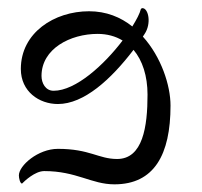

<svg xmlns="http://www.w3.org/2000/svg" viewBox="-20 -454 506 481"><path d="M287.1 -352.5C241.2 -292 169.9 -226.6 114.3 -226.6C93.8 -226.6 84 -246.1 84 -263.7C84 -332 156.2 -369.1 224.6 -369.1C248 -369.1 269.5 -363.3 287.1 -352.5ZM203.1 -425.8C116.2 -425.8 32.2 -372.1 32.2 -281.2C32.2 -224.6 78.1 -193.4 125 -193.4C190.4 -193.4 257.8 -254.9 314.5 -329.1C336.9 -302.7 349.6 -263.7 349.6 -216.8C349.6 -136.7 337.9 -55.7 273.4 -55.7C226.6 -55.7 205.1 -81.1 125 -81.1C75.2 -81.1 27.3 -39.1 27.3 -14.6C27.3 -7.8 30.3 5.9 35.2 5.9C41 0 67.4 -25.4 90.8 -25.4C171.9 -25.4 209 7.8 266.6 7.8C366.2 7.8 407.2 -66.4 407.2 -189.5C407.2 -240.2 383.8 -311.5 337.9 -362.3L341.8 -368.2C360.4 -395.5 351.6 -433.6 336.9 -433.6C335.9 -433.6 335 -433.6 333 -431.6C330.1 -419.9 322.3 -405.3 311.5 -387.7C282.2 -411.1 246.1 -425.8 203.1 -425.8Z"/></svg>

Font: Crimson
Style: Roman
Weight: 400
Version: Version 0.2